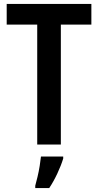

<svg xmlns="http://www.w3.org/2000/svg" viewBox="-20 -734 499 975"><path d="M289 0H169V-609H14V-714H444V-609H289ZM301 71Q290 107 271 147.5Q252 188 230 221H159V209Q164 191 170.5 164Q177 137 181.5 109Q186 81 188 61H301Z"/></svg>

Font: Noto Sans Khmer UI Condensed SemiBold
Style: Regular
Weight: 600
Width: 3
Designer: Danh Hong and the Monotype Design Team
Foundry: Monotype Imaging Inc.
Version: Version 2.002; ttfautohint (v1.8.4.7-5d5b)